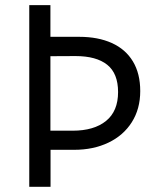

<svg xmlns="http://www.w3.org/2000/svg" viewBox="-20 -720 600 740"><path d="M520.5 -369.1Q520.5 -300.3 488 -249Q455.6 -197.8 397.7 -170.2Q339.8 -142.6 266.1 -142.6H174.8V0H92.8V-700.2H174.3V-578.1H285.2Q357.9 -578.1 410.9 -554.2Q463.9 -530.3 492.2 -483.4Q520.5 -436.5 520.5 -369.1ZM435.1 -365.2Q435.1 -437 393.1 -470.5Q351.1 -503.9 271 -503.9L174.3 -503.4V-216.3H260.3Q342.3 -216.3 388.7 -253.9Q435.1 -291.5 435.1 -365.2Z"/></svg>

Font: Selawik
Style: Regular
Weight: 400
Designer: Aaron Bell
Foundry: Microsoft Corporation
Version: Version 1.01